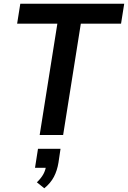

<svg xmlns="http://www.w3.org/2000/svg" viewBox="-20 -725 687 1031"><path d="M193 0 288 -598H72L89 -705H647L630 -598H414L319 0ZM218 286 178 254Q201 232 213 210Q225 188 228 162L249 176H168L184 74H305L294 148Q287 191 269.5 224.5Q252 258 218 286Z"/></svg>

Font: Nunito Sans 10pt SemiCondensed
Style: Bold Italic
Weight: 700
Width: 4
Italic angle: -9°
Designer: Vernon Adams
Foundry: Vernon Adams
Version: Version 3.101;gftools[0.9.27]